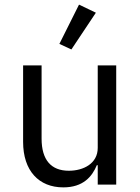

<svg xmlns="http://www.w3.org/2000/svg" viewBox="-20 -799 608 831"><path d="M395 -744 322 -779 237 -609 289 -585ZM403 0H483V-516H403V-159C403 -91 341 -60 278 -60C201 -60 160 -107 160 -199V-516H80V-185C80 -60 148 12 254 12C340 12 379 -35 399 -84H403Z"/></svg>

Font: IBM Plex Arabic
Style: Regular
Weight: 400
Designer: Mike Abbink, Paul van der Laan, Pieter van Rosmalen, Wael Morcos, Khajak Apelian
Foundry: Bold Monday
Version: Version 1.0